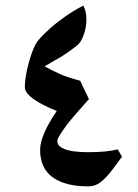

<svg xmlns="http://www.w3.org/2000/svg" viewBox="-20 -659 490 680"><path d="M292 1Q210 1 166 -31.5Q122 -64 122 -128Q122 -153 136.5 -187.5Q151 -222 181 -266Q158 -275 131.5 -288.5Q105 -302 86.5 -318Q68 -334 68 -351Q68 -375 75.5 -410Q83 -445 94.5 -476Q106 -507 118 -519Q133 -537 158.5 -559.5Q184 -582 214.5 -603Q245 -624 275 -639Q286 -620 286 -590Q286 -562 276.5 -535.5Q267 -509 253 -498Q235 -484 215 -470Q195 -456 172 -444Q164 -439 155 -434Q146 -429 138 -424Q167 -408 193 -396.5Q219 -385 264 -373L295 -308Q273 -283 253 -260.5Q233 -238 216 -216Q200 -194 191.5 -180Q183 -166 183 -160Q183 -144 200 -135Q217 -126 241.5 -123Q266 -120 290 -120Q325 -120 351.5 -122.5Q378 -125 397 -130L412 -104Q390 -74 378 -58Q366 -42 355 -31Q339 -14 324.5 -6.5Q310 1 292 1Z"/></svg>

Font: Noto Naskh Arabic
Style: Regular
Weight: 400
Designer: Monotype Design Team, David Williams, Mohamad Dakak and Nizar Qandah
Foundry: Monotype Imaging Inc.
Version: Version 2.013